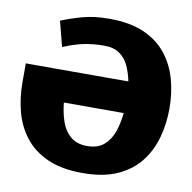

<svg xmlns="http://www.w3.org/2000/svg" viewBox="-78 -753 839 841"><g transform="rotate(10 342.0 -333.0)"><path d="M15 -420H471Q464 -456 450 -487Q436 -518 409.5 -537Q383 -556 342 -556Q290 -556 248 -547Q206 -538 159 -518L130 -630Q168 -646 220.5 -661Q273 -676 342 -676Q434 -676 496.5 -648.5Q559 -621 597 -573Q635 -525 652 -463.5Q669 -402 669 -334Q669 -267 652 -205Q635 -143 597 -94.5Q559 -46 496.5 -18Q434 10 342 10Q250 10 187 -18Q124 -46 86 -94.5Q48 -143 31.5 -205Q15 -267 15 -334ZM342 -110Q389 -110 417 -134.5Q445 -159 458 -198Q471 -237 475 -280H209Q213 -237 226 -198Q239 -159 267 -134.5Q295 -110 342 -110Z"/></g></svg>

Font: Epunda Sans Black
Style: Regular
Weight: 900
Designer: Simon Atzbach
Foundry: typofactur
Version: Version 2.204; ttfautohint (v1.8.4.7-5d5b)